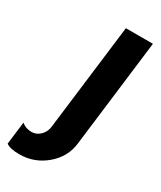

<svg xmlns="http://www.w3.org/2000/svg" viewBox="-261 -569 755 898"><g transform="rotate(30 117.0 -120.0)"><path d="M4 260Q-47 260 -68 244L-53 122Q-31 141 1 141Q27 141 47.5 121Q68 101 71 70L141 -500H287L216 80Q207 156 145.5 208Q84 260 4 260Z"/></g></svg>

Font: Orkney
Style: BoldItalic
Weight: 700
Designer: Samuel Oakes and Alfredo Marco Pradil
Foundry: Alfredo Marco Pradil
Version: 1.0; ttfautohint (v1.5)